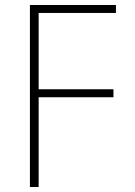

<svg xmlns="http://www.w3.org/2000/svg" viewBox="-20 -750 540 770"><path d="M100 0V-730H445V-698H135V-392H435V-360H135V0Z"/></svg>

Font: M PLUS 1 Code ExtraLight
Style: Regular
Weight: 250
Designer: Coji Morishita
Foundry: UNDERFOREST DESIGN
Version: Version 1.002